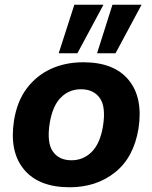

<svg xmlns="http://www.w3.org/2000/svg" viewBox="-20 -780 644 811"><path d="M274 11Q144 11 81.5 -64Q19 -139 39 -270Q52 -352 93 -406.5Q134 -461 195 -489Q256 -517 332 -517Q462 -517 523.5 -442Q585 -367 565 -237Q545 -115 466 -52Q387 11 274 11ZM282 -103Q332 -103 367.5 -138.5Q403 -174 415 -247Q428 -329 401.5 -366Q375 -403 322 -403Q272 -403 237 -368Q202 -333 190 -260Q177 -178 203 -140.5Q229 -103 282 -103ZM390 -555 455 -760H578L468 -555ZM228 -555 294 -760H417L307 -555Z"/></svg>

Font: Mulish ExtraBold
Style: Italic
Weight: 800
Italic angle: -9°
Designer: Vernon Adams
Foundry: Vernon Adams
Version: Version 3.603; ttfautohint (v1.8.3)